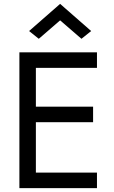

<svg xmlns="http://www.w3.org/2000/svg" viewBox="-20 -970 590 990"><path d="M290 -865 180 -770 130 -810 290 -950 450 -810 400 -770ZM80 -700H480V-620H165V-420H460V-340H165V-80H480V0H80Z"/></svg>

Font: Von Book
Style: Regular
Weight: 400
Version: Version 4.000; ttfautohint (v1.8.4.7-5d5b)